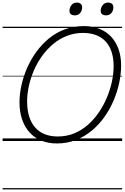

<svg xmlns="http://www.w3.org/2000/svg" viewBox="-20 -1092 966 1487"><path d="M420 19Q355 19 301.5 -2.5Q248 -24 210 -65.5Q172 -107 151.5 -166Q131 -225 131 -300Q131 -363 146 -431Q161 -499 189.5 -564.5Q218 -630 260.5 -689Q303 -748 358 -793.5Q413 -839 481.5 -864.5Q550 -890 630 -890Q696 -890 749.5 -869Q803 -848 840.5 -808Q878 -768 898 -711.5Q918 -655 918 -585Q918 -521 903.5 -451.5Q889 -382 860 -314Q831 -246 788.5 -186Q746 -126 690.5 -80Q635 -34 567.5 -7.5Q500 19 420 19ZM427 -35Q496 -35 554.5 -59Q613 -83 661 -125.5Q709 -168 746 -222.5Q783 -277 808.5 -338Q834 -399 847 -461Q860 -523 860 -579Q860 -642 844 -690.5Q828 -739 797.5 -771.5Q767 -804 723 -820.5Q679 -837 623 -837Q556 -837 497.5 -814Q439 -791 390.5 -750Q342 -709 304.5 -656.5Q267 -604 241.5 -544Q216 -484 203 -423Q190 -362 190 -306Q190 -240 206 -189.5Q222 -139 252.5 -104.5Q283 -70 327 -52.5Q371 -35 427 -35ZM559 -973Q541 -973 529.5 -981.5Q518 -990 518 -1009Q518 -1032 533 -1052Q548 -1072 576 -1072Q593 -1072 604.5 -1063Q616 -1054 616 -1035Q616 -1011 601.5 -992Q587 -973 559 -973ZM800 -973Q783 -973 771.5 -981.5Q760 -990 760 -1009Q760 -1032 775 -1052Q790 -1072 818 -1072Q835 -1072 846.5 -1063Q858 -1054 858 -1035Q858 -1011 843.5 -992Q829 -973 800 -973ZM0 365H926V375H0ZM0 -20H926V0H0ZM0 -505H926V-500H0ZM0 -885H926V-875H0Z"/></svg>

Font: Playwrite DK Uloopet Guides
Style: Regular
Weight: 400
Designer: Veronika Burian, José Scaglione
Foundry: TypeTogether
Version: Version 1.003